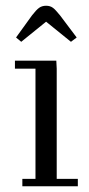

<svg xmlns="http://www.w3.org/2000/svg" viewBox="-20 -651 312 671"><path d="M32.2 -411.1V-439H176.8L178.2 -411.1V-25.9H252V0H58.1V-25.9H104V-411.1ZM36.1 -520 91.8 -597.2Q106.9 -616.7 116.9 -623.8Q127 -630.9 141.1 -630.9Q155.3 -630.9 164.8 -623.8Q174.3 -616.7 189.9 -597.2L248 -520L228 -504.9L141.1 -575.2L54.2 -504.9Z"/></svg>

Font: Dehuti
Style: Book
Weight: 400
Version: Version 1.2